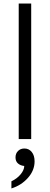

<svg xmlns="http://www.w3.org/2000/svg" viewBox="-20 -780 280 1077"><path d="M155 -760V0H85V-760ZM174 125Q174 176 136.5 218Q99 260 44 277V237Q76 222 96 197.5Q116 173 116 151Q95 149 81 137Q67 125 67 103Q67 81 81 67Q95 53 117 53Q142 53 158 72.5Q174 92 174 125Z"/></svg>

Font: Goli Light
Style: Regular
Weight: 300
Designer: jaikishan Patel
Foundry: MagicType
Version: Version 1.000